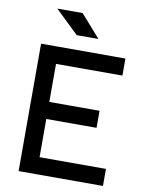

<svg xmlns="http://www.w3.org/2000/svg" viewBox="-96 -961 779 1029"><g transform="rotate(10 293.0 -447.0)"><path d="M78.1 0V-693.4H175.8V0ZM78.1 0V-92.8H537.1V0ZM78.1 -300.8V-393.6H449.2V-300.8ZM78.1 -600.6V-693.4H537.1V-600.6ZM258.3 -771.5 131.3 -893.6H269L376.5 -771.5Z"/></g></svg>

Font: Cascadia Mono
Style: Regular
Weight: 400
Monospace: yes
Designer: Aaron Bell
Foundry: Saja Typeworks
Version: Version 2102.003